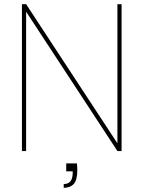

<svg xmlns="http://www.w3.org/2000/svg" viewBox="-20 -723 687 919"><path d="M562 0H542L105 -667V0H85V-703H105L542 -37V-703H562ZM348 59Q350 77 350 90Q350 139 333 157.5Q316 176 285 176V158Q328 158 328 104V97H297V59Z"/></svg>

Font: Fz Poppins Thin
Style: Regular
Weight: 100
Designer: Ninad Kale (Devanagari), Jonny Pinhorn (Latin)
Foundry: Indian Type Foundry
Version: Vit hóa bi Vntype.Com & FontZin.Com